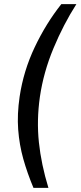

<svg xmlns="http://www.w3.org/2000/svg" viewBox="-20 -775 388 924"><path d="M141 129Q111.5 58.5 92.2 -9.8Q73 -78 67.5 -151.5Q62 -225 74.5 -310Q93 -434 147.2 -548.2Q201.5 -662.5 275 -755H347.5Q285.5 -658 237.5 -543Q189.5 -428 172 -309Q156 -196.5 167.2 -90Q178.5 16.5 213 129Z"/></svg>

Font: Public Sans Thin Medium
Style: Italic
Weight: 500
Italic angle: -8°
Version: Version 2.001